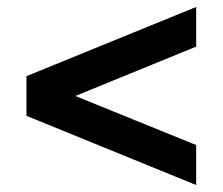

<svg xmlns="http://www.w3.org/2000/svg" viewBox="-20 -562 640 552"><path d="M544 -30 56 -229V-343L544 -542V-428L172 -276V-296L544 -145Z"/></svg>

Font: Nunito Sans 8pt ExtraBold
Style: Regular
Weight: 800
Version: Version 3.101;gftools[0.9.27]